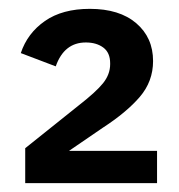

<svg xmlns="http://www.w3.org/2000/svg" viewBox="-20 -759 404 434"><path d="M37 -345V-424L157 -520Q197 -551 213 -571Q229 -591 229 -614V-616Q229 -640 213.5 -651.5Q198 -663 174 -663Q125 -663 106 -609L27 -639Q42 -684 81.5 -711.5Q121 -739 183 -739Q250 -739 288 -706.5Q326 -674 326 -621Q326 -575 296 -540Q266 -505 212 -470L136 -418H335V-345Z"/></svg>

Font: IBM Plex Sans JP SemiBold
Style: Regular
Weight: 600
Designer: Mike Abbink; Paul van der Laan; Pieter van Rosmalen; Wujin Sim; Yejin Wi; Jinhee Kim; Boomi Park; Yona Kim; Kichan Ma
Foundry: Sandoll Inc.
Version: Version 1.001